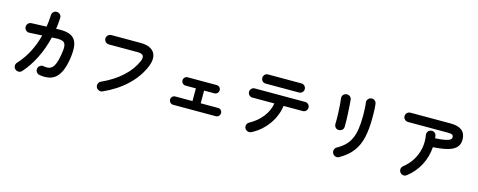

<svg xmlns="http://www.w3.org/2000/svg" viewBox="-34 -1596 6069 2438"><g transform="rotate(15 3000.0 -377.0)"><path d="M172 32Q153 15 152 -10.5Q151 -36 168 -55Q246 -139 301.5 -244.5Q357 -350 388 -473Q332 -470 283.5 -467.5Q235 -465 220 -464Q195 -463 176 -480.5Q157 -498 156 -523Q155 -549 172 -568Q189 -587 215 -588Q226 -589 257 -590Q288 -591 329.5 -592.5Q371 -594 413 -596Q425 -671 428 -751Q429 -777 448 -794.5Q467 -812 492 -810Q518 -809 535.5 -790.5Q553 -772 551 -746Q550 -709 546 -673Q542 -637 537 -600L566 -602Q675 -606 734 -575Q793 -544 810 -472Q827 -400 808 -279Q792 -177 762.5 -113Q733 -49 691.5 -16.5Q650 16 598 23.5Q546 31 485 21Q460 17 445 -4Q430 -25 434 -50Q439 -76 460 -90.5Q481 -105 506 -100Q539 -94 566 -97Q593 -100 615.5 -119Q638 -138 655.5 -181.5Q673 -225 686 -301Q700 -380 694 -419.5Q688 -459 658.5 -472Q629 -485 570 -483Q555 -483 513 -480Q477 -329 411 -197Q345 -65 259 29Q242 48 216.5 48.5Q191 49 172 32Z M1312 15Q1289 25 1264.5 15.5Q1240 6 1229 -17Q1219 -40 1228 -64.5Q1237 -89 1260 -99Q1417 -170 1524 -268Q1631 -366 1681 -481Q1702 -530 1687 -556Q1672 -582 1613 -582H1235Q1210 -582 1191.5 -600Q1173 -618 1173 -643Q1173 -669 1191.5 -687Q1210 -705 1235 -705H1619Q1710 -705 1760.5 -671.5Q1811 -638 1820.5 -578.5Q1830 -519 1796 -440Q1737 -299 1613.5 -182Q1490 -65 1312 15Z M2221 -53Q2199 -53 2183 -69.5Q2167 -86 2167 -108Q2167 -131 2183 -146.5Q2199 -162 2221 -162H2447V-329H2310Q2288 -329 2272 -345.5Q2256 -362 2256 -384Q2256 -407 2272 -422.5Q2288 -438 2310 -438H2690Q2713 -438 2729 -422.5Q2745 -407 2745 -384Q2745 -362 2729 -345.5Q2713 -329 2690 -329H2555V-162H2783Q2806 -162 2821.5 -146.5Q2837 -131 2837 -108Q2837 -86 2821.5 -69.5Q2806 -53 2783 -53Z M3272 25Q3250 36 3225.5 29.5Q3201 23 3188 1Q3175 -21 3182 -45.5Q3189 -70 3211 -83Q3314 -139 3378.5 -222Q3443 -305 3459 -402H3170Q3145 -402 3127.5 -419.5Q3110 -437 3110 -462Q3110 -487 3127.5 -504.5Q3145 -522 3170 -522H3832Q3857 -522 3874.5 -504.5Q3892 -487 3892 -462Q3892 -437 3874.5 -419.5Q3857 -402 3832 -402H3580Q3569 -316 3528.5 -234.5Q3488 -153 3423 -86Q3358 -19 3272 25ZM3286 -617Q3261 -617 3244 -634.5Q3227 -652 3227 -677Q3227 -702 3244 -719.5Q3261 -737 3286 -737H3725Q3750 -737 3767.5 -719.5Q3785 -702 3785 -677Q3785 -652 3767.5 -634.5Q3750 -617 3725 -617Z M4430 43Q4408 56 4382.5 48Q4357 40 4345 18Q4333 -5 4339.5 -29Q4346 -53 4368 -66Q4430 -100 4472 -141.5Q4514 -183 4539.5 -238Q4565 -293 4576.5 -368Q4588 -443 4588 -545Q4588 -587 4585.5 -635Q4583 -683 4578 -714Q4575 -740 4591.5 -760Q4608 -780 4633 -783Q4659 -786 4678.5 -770Q4698 -754 4701 -728Q4705 -704 4706.5 -670.5Q4708 -637 4708.5 -604Q4709 -571 4709 -545Q4709 -401 4685 -291.5Q4661 -182 4600.5 -100.5Q4540 -19 4430 43ZM4330 -288Q4305 -290 4289.5 -309Q4274 -328 4275 -355Q4277 -381 4276 -424.5Q4275 -468 4273 -516.5Q4271 -565 4267.5 -609.5Q4264 -654 4260 -682Q4256 -709 4272 -729Q4288 -749 4313 -752Q4339 -755 4359 -740.5Q4379 -726 4382 -700Q4385 -672 4388.5 -624.5Q4392 -577 4394.5 -524Q4397 -471 4398.5 -422.5Q4400 -374 4398 -344Q4397 -317 4376.5 -302Q4356 -287 4330 -288Z M5320 42Q5300 58 5275 55Q5250 52 5234 32Q5218 12 5221 -13.5Q5224 -39 5244 -55Q5312 -108 5357 -179.5Q5402 -251 5419.5 -336Q5437 -421 5421 -512Q5417 -538 5431 -558.5Q5445 -579 5470 -583Q5496 -588 5516.5 -574Q5537 -560 5541 -534Q5543 -527 5543.5 -519Q5544 -511 5545 -503Q5635 -508 5680.5 -518.5Q5726 -529 5741.5 -542.5Q5757 -556 5757 -570Q5757 -591 5744 -602.5Q5731 -614 5688 -614H5159Q5134 -614 5115.5 -632Q5097 -650 5097 -675Q5097 -701 5115.5 -718.5Q5134 -736 5159 -736H5688Q5886 -736 5886 -575Q5886 -515 5851.5 -475.5Q5817 -436 5742.5 -415Q5668 -394 5547 -387Q5538 -257 5479 -146Q5420 -35 5320 42Z"/></g></svg>

Font: Zen Maru Gothic
Style: Bold
Weight: 700
Designer: Yoshimichi Ohira
Foundry: Positype
Version: Version 1.001